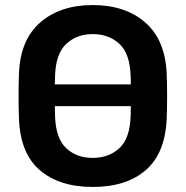

<svg xmlns="http://www.w3.org/2000/svg" viewBox="-20 -730 735 760"><path d="M347 10Q214 10 136.5 -57.5Q59 -125 55 -264Q52 -348 55 -435Q59 -571 138.5 -640.5Q218 -710 347 -710Q476 -710 555.5 -640.5Q635 -571 640 -435Q643 -348 640 -264Q635 -125 558 -57.5Q481 10 347 10ZM198 -431Q197 -412 197 -396H498Q497 -412 497 -431Q494 -518 452.5 -556.5Q411 -595 347 -595Q284 -595 242.5 -556.5Q201 -518 198 -431ZM347 -105Q411 -105 452.5 -143.5Q494 -182 497 -269Q497 -291 498 -310H197Q197 -291 198 -269Q201 -182 242 -143.5Q283 -105 347 -105Z"/></svg>

Font: Rubik Medium
Style: Regular
Weight: 500
Designer: Hubert and Fischer
Foundry: Hubert and Fischer
Version: Version 2.300; ttfautohint (v1.8.4.7-5d5b);gftools[0.9.30]